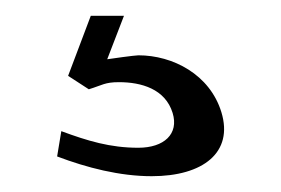

<svg xmlns="http://www.w3.org/2000/svg" viewBox="-20 -20 356 243"><path d="M115.7 55 136.9 0H94.9L66.2 76L92.4 93C109.7 87.7 112.6 84 130.6 84C158.9 84 189.2 92.6 198.5 123C206.6 149.5 187.7 167 155 167C119.4 167 90.9 158.3 57.6 146L52.3 178C90 192.3 131.6 203 172 203C237.2 203 275.7 172.8 260.2 122C245.6 74.3 198.8 50 155.2 50C150.9 50 119.1 54.4 115.7 55Z"/></svg>

Font: Din Kursivschrift
Style: LeftEng
Weight: 400
Version: Version 1.089